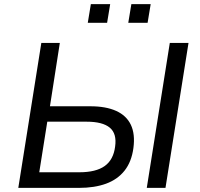

<svg xmlns="http://www.w3.org/2000/svg" viewBox="-20 -914 972 934"><path d="M69 0 181 -705H271L223 -397H420Q495 -397 545 -374.5Q595 -352 616.5 -307Q638 -262 629 -194Q620 -127 586 -84Q552 -41 496 -20.5Q440 0 364 0ZM171 -76H366Q447 -76 489.5 -106.5Q532 -137 540 -201Q549 -264 514 -293Q479 -322 402 -322H210ZM694 0 806 -705H897L785 0ZM604 -803 619 -894H713L698 -803ZM407 -803 422 -894H516L501 -803Z"/></svg>

Font: Nunito Sans 7pt
Style: Italic
Weight: 400
Italic angle: -9°
Designer: Vernon Adams
Foundry: Vernon Adams
Version: Version 3.101;gftools[0.9.27]